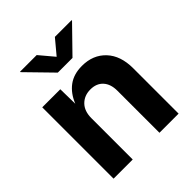

<svg xmlns="http://www.w3.org/2000/svg" viewBox="-208 -903 1039 1039"><g transform="rotate(-45 311.5 -383.5)"><path d="M209 -315.9V0H62.5V-545.9H200.7L202.6 -433.1Q225.6 -490.2 267.6 -521.5Q309.6 -552.7 372.6 -552.7Q457.5 -552.7 508.8 -498Q560.1 -443.4 560.1 -347.2V0H413.6V-321.8Q413.6 -372.6 387.5 -401.4Q361.3 -430.2 314.9 -430.2Q268.1 -430.2 238.5 -400.1Q209 -370.1 209 -315.9ZM241.2 -767.1 311 -684.1 380.4 -767.1H508.3V-763.7L367.2 -619.1H254.9L113.8 -763.7V-767.1Z"/></g></svg>

Font: Inter-Bold
Style: Bold
Weight: 700
Designer: Rasmus Andersson
Foundry: rsms
Version: Version 4.000;git-a52131595